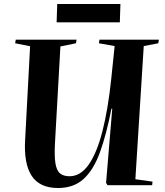

<svg xmlns="http://www.w3.org/2000/svg" viewBox="-20 -929 830 963"><path d="M659 -30 745 -18 743 0H519L512 -12L543 -384H539Q514 -256 482 -167Q450 -78 400 -32Q350 14 271 14Q179 14 139 -47Q99 -108 106 -227L131 -697L56 -712L59 -730H364L361 -712L283 -696L256 -216Q252 -147 258 -110Q264 -73 281.5 -59Q299 -45 329 -45Q384 -45 425 -103.5Q466 -162 494 -271.5Q522 -381 538 -534L555 -698L476 -712L479 -730H777L774 -712L701 -698ZM267 -909H584L581 -817H264Z"/></svg>

Font: Literata 72pt
Style: Bold Italic
Weight: 700
Italic angle: -2°
Designer: Latin by Veronika Burian and Jose Scaglione. Greek by Irene Vlachou. Cyrillic by Vera Evstafieva
Foundry: TypeTogether
Version: Version 3.002